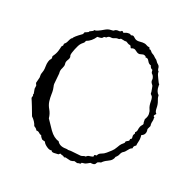

<svg xmlns="http://www.w3.org/2000/svg" viewBox="-110 -829 836 829"><g transform="rotate(20 308.0 -414.5)"><path d="M543.9 -546.9Q543.9 -520.5 557.6 -508.8V-505.9Q557.6 -498 563 -484.4Q568.4 -470.7 568.4 -453.1Q568.4 -435.5 576.2 -429.7Q574.2 -426.8 571.3 -423.8Q568.4 -420.9 568.4 -418Q568.4 -415 570.8 -414.6Q573.2 -414.1 573.2 -411.1L572.3 -409.2Q573.2 -401.4 571.3 -394.5Q569.3 -387.7 569.3 -381.3Q569.3 -375 570.3 -372.1L562.5 -355.5Q563.5 -351.6 563.5 -345.7Q563.5 -328.1 545.9 -321.3Q546.9 -317.4 546.9 -308.6Q546.9 -299.8 544.4 -290.5Q542 -281.2 541 -271.5Q529.3 -265.6 530.3 -254.9Q521.5 -252 516.1 -244.6Q510.7 -237.3 505.9 -232.4Q501 -227.5 498 -226.1Q495.1 -224.6 492.2 -221.2Q489.3 -217.8 487.3 -212.9Q484.4 -205.1 478.5 -199.2Q472.7 -195.3 472.7 -191.9Q472.7 -188.5 466.8 -181.2Q460.9 -173.8 446.8 -167.5Q432.6 -161.1 422.9 -150.4H419.9L409.2 -146.5Q406.2 -143.6 403.3 -137.7Q398.4 -130.9 380.9 -133.8Q375 -130.9 367.7 -126.5Q360.4 -122.1 352.1 -122.1Q343.8 -122.1 343.8 -118.7Q343.8 -115.2 337.4 -115.2Q331.1 -115.2 328.1 -113.3H327.1L313.5 -117.2Q303.7 -113.3 295.9 -113.3L271.5 -119.1Q269.5 -119.1 265.6 -117.2Q261.7 -122.1 255.9 -123Q250 -124 246.1 -127Q243.2 -126 238.3 -121.1H236.3L217.8 -120.1Q207 -120.1 205.1 -127Q195.3 -124 181.2 -134.3Q167 -144.5 165 -153.3H162.1L150.4 -157.2Q147.5 -161.1 144.5 -164.6Q141.6 -168 140.6 -172.9Q132.8 -174.8 127.9 -180.2Q123 -185.5 113.3 -185.5Q111.3 -191.4 106.9 -194.3Q102.5 -197.3 98.6 -200.2Q92.8 -219.7 75.2 -236.3Q56.6 -286.1 51.3 -297.9Q45.9 -309.6 45.9 -311.5L48.8 -321.3L46.9 -326.2Q46.9 -328.1 47.9 -328.1Q48.8 -328.1 48.8 -330.1L44.9 -352.5L46.9 -367.2L42 -377.9L48.8 -405.3V-417Q48.8 -421.9 50.8 -426.3Q52.7 -430.7 54.7 -439Q56.6 -447.3 56.6 -459.5Q56.6 -471.7 59.6 -481.9Q62.5 -492.2 66.9 -495.6Q71.3 -499 69.3 -510.7Q81.1 -526.4 85.4 -540.5Q89.8 -554.7 89.8 -556.6Q89.8 -562.5 92.8 -565.4Q97.7 -568.4 97.2 -573.2Q96.7 -578.1 99.6 -580.1Q102.5 -582 105.5 -585.9Q108.4 -589.8 111.3 -596.7Q114.3 -603.5 119.1 -610.4L123 -612.3Q126 -621.1 159.2 -644.5Q162.1 -647.5 162.6 -650.4Q163.1 -653.3 165 -655.3Q168.9 -656.2 180.7 -662.1L182.6 -666L198.2 -673.8L199.2 -677.7Q201.2 -678.7 204.1 -678.2Q207 -677.7 217.3 -682.1Q227.5 -686.5 241.2 -694.8Q254.9 -703.1 267.1 -703.1Q279.3 -703.1 281.7 -706.1Q284.2 -709 289.6 -710.4Q294.9 -711.9 301.8 -710.9Q308.6 -710 313.5 -715.8H314.5Q319.3 -715.8 322.3 -710Q334 -715.8 343.8 -715.8Q353.5 -715.8 353.5 -714.4Q353.5 -712.9 355.5 -711.9Q357.4 -710.9 359.4 -711.9Q361.3 -712.9 365.2 -712.9Q369.1 -712.9 376.5 -705.6Q383.8 -698.2 396.5 -698.2L415 -699.2Q426.8 -699.2 433.6 -694.8Q440.4 -690.4 449.2 -689.5Q451.2 -688.5 451.2 -686Q451.2 -683.6 453.1 -681.6H457Q460.9 -678.7 463.4 -675.3Q465.8 -671.9 468.8 -669.9L478.5 -664.1Q482.4 -661.1 485.4 -657.7Q488.3 -654.3 493.2 -651.4Q496.1 -649.4 498.5 -645.5Q501 -641.6 503.9 -638.2Q506.8 -634.8 509.8 -632.8Q512.7 -630.9 514.6 -626.5Q516.6 -622.1 516.6 -618.2Q516.6 -614.3 518.6 -609.9Q520.5 -605.5 521.5 -606.4Q522.5 -607.4 522.5 -602.1Q522.5 -596.7 524.9 -590.3Q527.3 -584 531.2 -576.7Q535.2 -569.3 538.1 -562.5Q541 -555.7 543.9 -554.7ZM122.1 -450.2 117.2 -400.4Q117.2 -393.6 118.7 -389.2Q120.1 -384.8 121.1 -375.5Q122.1 -366.2 121.6 -353Q121.1 -339.8 123 -323.2Q125 -306.6 134.8 -290Q144.5 -273.4 146.5 -252.9Q154.3 -242.2 161.6 -230.5Q168.9 -218.8 176.8 -208Q196.3 -180.7 219.7 -174.8Q230.5 -155.3 259.8 -155.3Q268.6 -155.3 269.5 -153.3H284.2L330.1 -148.4Q335.9 -148.4 341.3 -150.9Q346.7 -153.3 351.6 -152.3Q359.4 -159.2 366.2 -159.7Q373 -160.2 382.8 -163.1Q384.8 -164.1 384.3 -167.5Q383.8 -170.9 386.7 -171.9Q389.6 -172.9 395.5 -172.9Q399.4 -183.6 411.1 -187.5Q422.9 -191.4 432.1 -199.7Q441.4 -208 450.2 -215.8Q459 -223.6 466.3 -236.8Q473.6 -250 478.5 -254.9L489.3 -264.6Q491.2 -266.6 491.2 -270Q491.2 -273.4 497.6 -276.4Q503.9 -279.3 505.4 -281.7Q506.8 -284.2 506.3 -286.1Q505.9 -288.1 507.8 -290Q513.7 -292 513.2 -296.4Q512.7 -300.8 512.7 -306.2Q512.7 -311.5 516.1 -314.9Q519.5 -318.4 516.6 -324.2Q523.4 -329.1 524.4 -337.4Q525.4 -345.7 527.8 -352.1Q530.3 -358.4 533.7 -361.8Q537.1 -365.2 539.1 -370.1Q537.1 -372.1 537.1 -381.8V-391.6Q545.9 -405.3 545.9 -417.5Q545.9 -429.7 541 -439.5Q535.2 -452.1 535.2 -472.2Q535.2 -492.2 529.3 -497.1Q523.4 -502 523.4 -504.9V-511.7L519.5 -533.2Q519.5 -538.1 515.1 -543Q510.7 -547.9 509.3 -552.7Q507.8 -557.6 508.8 -562.5Q509.8 -567.4 506.8 -575.2Q503.9 -583 499.5 -585.9Q495.1 -588.9 495.1 -602.5Q484.4 -606.4 482.4 -618.2Q471.7 -621.1 466.8 -630.4Q461.9 -639.6 457.5 -641.6Q453.1 -643.6 452.6 -643.1Q452.1 -642.6 450.2 -642.6H449.2L447.3 -647.5Q441.4 -651.4 435.5 -651.4L418.9 -647.5Q410.2 -647.5 402.3 -654.3Q394.5 -661.1 387.7 -661.1Q380.9 -661.1 376 -658.2Q373 -661.1 372.1 -664.6Q371.1 -668 368.2 -669.9Q360.4 -670.9 356.4 -673.8Q352.5 -676.8 345.7 -679.7L341.8 -678.7L322.3 -682.6Q320.3 -682.6 317.9 -680.2Q315.4 -677.7 310.5 -678.2Q305.7 -678.7 301.8 -677.7Q297.9 -676.8 294.9 -675.3Q292 -673.8 288.1 -672.9Q284.2 -671.9 278.3 -672.9Q272.5 -673.8 268.1 -671.9Q263.7 -669.9 261.2 -667Q258.8 -664.1 253.9 -666Q248 -664.1 245.6 -659.7Q243.2 -655.3 222.7 -655.3Q207 -630.9 182.6 -622.1Q180.7 -614.3 174.8 -609.9Q168.9 -605.5 164.1 -599.6Q158.2 -592.8 149.4 -571.3Q140.6 -549.8 140.6 -541L142.6 -533.2Q142.6 -526.4 138.7 -520.5Q134.8 -514.6 132.8 -509.3Q130.9 -503.9 131.8 -498.5Q132.8 -493.2 131.3 -487.8Q129.9 -482.4 127 -476.6Q120.1 -464.8 122.1 -450.2Z"/></g></svg>

Font: Mountains of Christmas
Style: Regular
Weight: 400
Designer: Crystal Kluge
Foundry: Font Diner, Inc DBA Tart Workshop
Version: Version 1.002